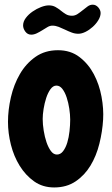

<svg xmlns="http://www.w3.org/2000/svg" viewBox="-20 -784 487 832"><path d="M214.8 28.3Q165 28.3 127.9 2Q90.8 -24.4 65.4 -65.4Q40 -106.4 27.3 -156.7Q14.6 -207 14.6 -255.9Q14.6 -307.6 27.3 -362.8Q40 -418 66.4 -463.4Q92.8 -508.8 133.8 -537.6Q174.8 -566.4 231.4 -566.4Q286.1 -566.4 324.7 -536.6Q363.3 -506.8 386.7 -462.4Q410.2 -418 419.9 -365.2Q429.7 -312.5 426.8 -265.6Q423.8 -213.9 410.6 -161.1Q397.5 -108.4 372.1 -66.4Q346.7 -24.4 307.6 2Q268.6 28.3 214.8 28.3ZM224.6 -413.1Q210 -413.1 198.7 -397.5Q187.5 -381.8 180.2 -359.4Q172.9 -336.9 168.9 -312Q165 -287.1 165 -268.6Q165 -245.1 169.4 -217.8Q173.8 -190.4 181.6 -167.5Q189.5 -144.5 200.7 -129.4Q211.9 -114.3 226.6 -114.3Q242.2 -114.3 253.4 -128.9Q264.6 -143.6 271.5 -166Q278.3 -188.5 281.2 -215.3Q284.2 -242.2 284.2 -265.6Q284.2 -287.1 280.3 -313Q276.4 -338.9 269 -361.3Q261.7 -383.8 250.5 -398.4Q239.3 -413.1 224.6 -413.1ZM416 -727.5Q416 -712.9 406.2 -696.8Q396.5 -680.7 381.8 -667.5Q367.2 -654.3 350.6 -646Q334 -637.7 319.3 -637.7Q304.7 -637.7 290.5 -643.1Q276.4 -648.4 262.2 -655.3Q248 -662.1 234.4 -667.5Q220.7 -672.9 207 -672.9Q196.3 -672.9 185.5 -666.5Q174.8 -660.2 163.1 -652.8Q151.4 -645.5 139.2 -639.6Q127 -633.8 115.2 -633.8Q99.6 -633.8 89.8 -647Q80.1 -660.2 80.1 -673.8Q80.1 -690.4 91.8 -706.1Q103.5 -721.7 121.1 -733.9Q138.7 -746.1 157.7 -753.4Q176.8 -760.7 191.4 -760.7Q208 -760.7 220.2 -753.9Q232.4 -747.1 243.2 -738.3Q253.9 -729.5 265.1 -722.7Q276.4 -715.8 292 -715.8Q304.7 -715.8 315.9 -723.1Q327.1 -730.5 338.4 -739.7Q349.6 -749 359.9 -756.3Q370.1 -763.7 381.8 -763.7Q395.5 -763.7 405.8 -752Q416 -740.2 416 -727.5Z"/></svg>

Font: Chewy
Style: Regular
Weight: 400
Designer: Squid
Foundry: Font Diner, Inc DBA Sideshow
Version: Version 1.000